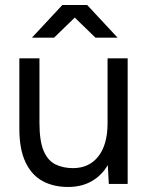

<svg xmlns="http://www.w3.org/2000/svg" viewBox="-20 -732 598 764"><path d="M251 12Q193 12 149.5 -11.5Q106 -35 81.5 -86.5Q57 -138 57 -220V-500H137V-244Q137 -170 154 -131Q171 -92 201.5 -77.5Q232 -63 270 -63Q335 -63 371.5 -110Q408 -157 408 -241V-500H488V0H413L409 -75Q384 -33 344 -10.5Q304 12 251 12ZM360 -582 229 -709V-712H327L448 -582ZM107 -582 228 -712H326V-709L195 -582Z"/></svg>

Font: Figtree
Style: Regular
Weight: 400
Designer: Erik Kennedy
Foundry: Erik Kennedy
Version: Version 2.002